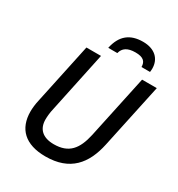

<svg xmlns="http://www.w3.org/2000/svg" viewBox="-214 -1062 1121 1210"><g transform="rotate(30 346.0 -457.0)"><path d="M300 -781H366C376 -821 406 -842 464 -842C521 -842 542 -821 542 -781H604C605 -789 606 -797 606 -806C606 -877 557 -924 472 -924C379 -924 321 -880 300 -781ZM299 10C477 10 559 -91 592 -246L692 -714H585L487 -255C462 -142 415 -83 306 -83C224 -83 183 -124 183 -193C183 -213 186 -246 193 -274L286 -714H180L87 -277C79 -244 76 -211 76 -189C76 -64 150 10 299 10Z"/></g></svg>

Font: Noto Sans Medium
Style: Italic
Weight: 500
Italic angle: -12°
Designer: Monotype Design Team
Foundry: Monotype Imaging Inc.
Version: Version 2.013